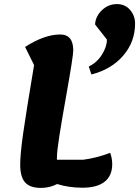

<svg xmlns="http://www.w3.org/2000/svg" viewBox="-20 -895 682 941"><path d="M530 -90Q530 -34 493 -4.5Q456 25 384 25Q318 25 260 7Q223 26 181 26Q127 26 103 -1Q79 -28 79 -88Q79 -138 93 -238Q107 -338 147 -576L103 -665Q198 -726 275 -726Q339 -726 339 -648Q339 -620 305 -429Q283 -306 271 -229.5Q259 -153 259 -122V-112H387Q451 -120 520 -146Q530 -119 530 -90ZM553 -875Q593 -875 617.5 -846.5Q642 -818 642 -779Q642 -690 584 -622.5Q526 -555 428 -530L415 -569Q455 -588 479.5 -627Q504 -666 504 -701L446 -775Q448 -815 479.5 -845Q511 -875 553 -875Z"/></svg>

Font: Lemonada SemiBold
Style: Regular
Weight: 600
Designer: Mohamed Gaber (Arabic) Eduardo Tunni (Latin)
Foundry: Kief Type Foundry
Version: Version 3.006